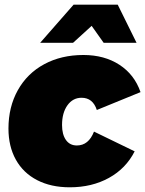

<svg xmlns="http://www.w3.org/2000/svg" viewBox="-20 -789 618 817"><path d="M16 -242Q16 -334 56 -405.5Q96 -477 168.5 -516Q241 -555 335 -555Q424 -555 488 -513.5Q552 -472 578 -397L392 -321Q375 -373 327 -373Q290 -373 267 -341Q244 -309 244 -257Q244 -217 260.5 -193.5Q277 -170 307 -170Q357 -170 380 -229L553 -145Q516 -72 443.5 -32Q371 8 277 8Q197 8 138 -22.5Q79 -53 47.5 -109.5Q16 -166 16 -242ZM561 -607H421L370 -679L291 -607H151L293 -769H481Z"/></svg>

Font: Gontserrat Black
Style: Italic
Weight: 900
Italic angle: -11.3°
Designer: Julieta Ulanovsky
Foundry: Julieta Ulanovsky
Version: Version 6.001